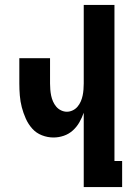

<svg xmlns="http://www.w3.org/2000/svg" viewBox="-20 -755 540 775"><path d="M318 0V-300Q311 -280 300.5 -261.5Q290 -243 274 -228.5Q258 -214 237.5 -207Q217 -200 196 -200Q172 -200 149 -209Q126 -218 110 -236Q94 -254 84 -276.5Q74 -299 68 -322Q62 -345 60 -369.5Q58 -394 58 -418V-520H182V-418Q182 -406 183 -393.5Q184 -381 186.5 -369Q189 -357 194 -345.5Q199 -334 207 -324.5Q215 -315 226.5 -309.5Q238 -304 250 -304Q262 -304 273.5 -309.5Q285 -315 293 -324.5Q301 -334 306 -345.5Q311 -357 313.5 -369Q316 -381 317 -393.5Q318 -406 318 -418V-735H442V-105H473V0Z"/></svg>

Font: Iosevka Extrabold
Style: Regular
Weight: 800
Monospace: yes
Designer: Belleve Invis
Foundry: Belleve Invis
Version: Version 32.5.0; ttfautohint (v1.8.4)